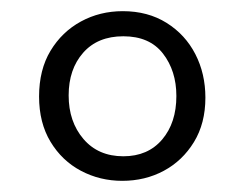

<svg xmlns="http://www.w3.org/2000/svg" viewBox="-20 -783 403 344"><path d="M199 -459Q159 -459 125 -477Q91 -495 70.5 -529Q50 -563 50 -610Q50 -658 70.5 -692Q91 -726 125 -744.5Q159 -763 200 -763Q245 -763 278.5 -742Q312 -721 330 -686Q348 -651 348 -608Q348 -562 327.5 -528.5Q307 -495 273.5 -477Q240 -459 199 -459ZM201 -503Q245 -503 270.5 -533Q296 -563 296 -611Q296 -656 272 -687Q248 -718 201 -718Q155 -718 129 -688.5Q103 -659 103 -612Q103 -565 129.5 -534Q156 -503 201 -503Z"/></svg>

Font: Libre Bodoni
Style: Regular
Weight: 400
Designer: Pablo Impallari, Rodrigo Fuenzalida
Foundry: Impallari Type
Version: Version 2.005;gftools[0.9.23]